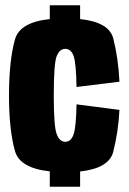

<svg xmlns="http://www.w3.org/2000/svg" viewBox="-20 -700 488 725"><path d="M168 5V-53Q54.5 -65 36.5 -130Q14 -209.5 14 -338.5Q14 -471 36.5 -551Q54.5 -616 168 -628V-680H282.5V-628Q391.5 -616.5 407.5 -555.5Q427 -479.5 431 -391.5L269 -371.5Q267.5 -462.5 257.8 -489Q248 -515.5 226.5 -515.5Q205 -515.5 194 -487.8Q183 -460 183 -338.5Q183 -223 194 -193.8Q205 -164.5 226.5 -164.5Q248 -164.5 257.8 -192.5Q267.5 -220.5 269 -306L431 -285Q427 -203.5 407.5 -126.5Q391.5 -64.5 282.5 -52.5V5Z"/></svg>

Font: Anybody Condensed ExtraBold
Style: Regular
Weight: 800
Width: 3
Designer: Tyler Finck
Foundry: Etcetera Type Company
Version: Version 1.010; ttfautohint (v1.8.3) -l 8 -r 50 -G 200 -x 14 